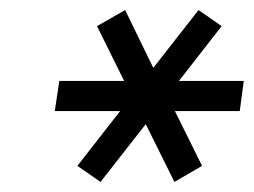

<svg xmlns="http://www.w3.org/2000/svg" viewBox="-20 -738 505 382"><path d="M180 -376 134 -408 219 -517H89L98 -577H227L173 -686L229 -718L285 -603L375 -718L421 -686L336 -577H465L457 -517H328L382 -408L327 -376L270 -491Z"/></svg>

Font: Host Grotesk Light
Style: Italic
Weight: 300
Italic angle: -8°
Designer: Doğukan Karapınar based on Poppins by Indian Type Foundry, Jonny Pinhorn
Foundry: Element Type
Version: Version 1.001; ttfautohint (v1.8.4.7-5d5b)